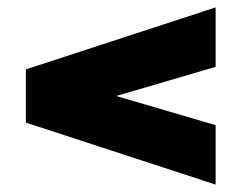

<svg xmlns="http://www.w3.org/2000/svg" viewBox="-20 -610 654 520"><path d="M564 -590V-429L145 -306V-394L564 -271V-110L50 -278V-422Z"/></svg>

Font: Pathway Extreme 28pt Black
Style: Regular
Weight: 900
Designer: Eduardo Rodriguez Tunni
Foundry: Eduardo Rodriguez Tunni
Version: Version 1.001;gftools[0.9.26]